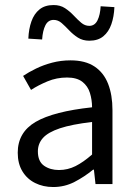

<svg xmlns="http://www.w3.org/2000/svg" viewBox="-20 -741 544 773"><path d="M194.3 12Q153.6 12 121.2 -4.3Q88.8 -20.5 70.1 -51.5Q51.4 -82.4 51.4 -126.2Q51.4 -208 123.4 -250.2Q195.4 -292.3 350.7 -309Q350.5 -339.5 342 -367Q333.5 -394.6 311.5 -411.7Q289.4 -428.9 249.9 -428.9Q208.1 -428.9 171.1 -413.4Q134 -397.9 104.9 -379L73 -435.4Q95.3 -450.4 125 -464.9Q154.7 -479.4 189.9 -488.7Q225.1 -498 264.1 -498Q323.2 -498 360.4 -473.3Q397.6 -448.6 415.2 -403.6Q432.8 -358.6 432.8 -297.7V0H364.5L358.1 -57.9H354.8Q319.7 -29.1 279.8 -8.5Q239.9 12 194.3 12ZM217.2 -56.5Q252.6 -56.5 284.1 -72.3Q315.6 -88.1 350.7 -118.9V-249.9Q269 -240.4 221.3 -224.5Q173.6 -208.6 153 -185.6Q132.5 -162.7 132.5 -131.5Q132.5 -91.2 157.3 -73.8Q182.1 -56.5 217.2 -56.5ZM339.6 -577.1Q313.2 -577.1 293.5 -589.7Q273.9 -602.3 258.3 -619Q242.6 -635.6 228.1 -648.3Q213.6 -660.9 196 -660.9Q173.9 -660.9 162.9 -639.4Q151.9 -617.8 149.6 -582L94.1 -585.5Q95.7 -624.8 106.6 -655.2Q117.4 -685.6 139.1 -703.1Q160.8 -720.7 195.8 -720.7Q222.6 -720.7 241.7 -708.1Q260.8 -695.5 276.5 -678.8Q292.1 -662.1 306.9 -649.5Q321.8 -636.9 339.4 -636.9Q361.5 -636.9 372.5 -659.1Q383.4 -681.2 385.2 -715.8L440.6 -712.3Q439 -674 428.3 -643.4Q417.7 -612.8 396.1 -595Q374.5 -577.1 339.6 -577.1Z"/></svg>

Font: Source Sans 3 VF
Style: Regular
Weight: 200
Designer: Paul D. Hunt
Foundry: Adobe
Version: Version 3.046;hotconv 1.0.118;makeotfexe 2.5.65603